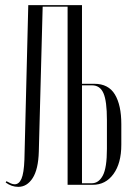

<svg xmlns="http://www.w3.org/2000/svg" viewBox="-20 -719 511 747"><path d="M299 -393H347Q402 -393 427 -351.5Q452 -310 452 -236V-156Q452 -84 421.5 -42Q391 0 341 0H243V-693H146L131 -129Q129 -60 107 -26Q85 8 51 8Q25 8 2 -9L5 -14Q14 -9 22 -5.5Q30 -2 37 -2Q54 -2 63.5 -23.5Q73 -45 75 -98L90 -699H299ZM396 -252Q396 -326 382.5 -356.5Q369 -387 338 -387H299V-6H337Q364 -6 380 -36Q396 -66 396 -140Z"/></svg>

Font: Moniqa Cond Display
Style: Regular
Weight: 400
Width: 3
Designer: Rajesh Rajput
Foundry: Rajesh Rajput
Version: Version 1.000